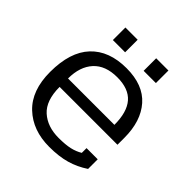

<svg xmlns="http://www.w3.org/2000/svg" viewBox="-176 -748 887 887"><g transform="rotate(45 268.0 -304.5)"><path d="M140 -624H220V-542H140ZM341 -624H421V-542H341ZM39 -233Q39 -363 101 -429Q163 -495 277 -495Q386 -495 441.5 -432Q497 -369 497 -260V-215H119Q119 -126 164 -85.5Q209 -45 282 -45Q327 -45 355.5 -51.5Q384 -58 407 -72V-103H480V-40Q438 -12 391 1.5Q344 15 281 15Q173 15 106 -48.5Q39 -112 39 -233ZM422 -270Q422 -353 386.5 -394Q351 -435 276 -435Q199 -435 159 -391Q119 -347 119 -270Z"/></g></svg>

Font: Pridi Light
Style: Regular
Weight: 300
Version: Version 1.002